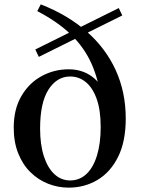

<svg xmlns="http://www.w3.org/2000/svg" viewBox="-20 -845 646 881"><path d="M295 16Q246 16 200.5 -2Q155 -20 119.5 -55Q84 -90 63.5 -141.5Q43 -193 43 -259Q43 -344 78 -404Q113 -464 170.5 -495.5Q228 -527 295 -527Q357 -527 402.5 -493.5Q448 -460 471 -395L444 -386Q433 -478 400.5 -551.5Q368 -625 307.5 -684.5Q247 -744 151 -794L167 -825Q290 -777 377.5 -700.5Q465 -624 511 -523Q557 -422 557 -301Q557 -196 522 -125.5Q487 -55 427.5 -19.5Q368 16 295 16ZM302 -17Q345 -17 376.5 -46.5Q408 -76 425 -131.5Q442 -187 442 -262Q442 -340 423.5 -391.5Q405 -443 373.5 -468.5Q342 -494 302 -494Q241 -494 202.5 -434Q164 -374 164 -255Q164 -181 181.5 -127.5Q199 -74 230 -45.5Q261 -17 302 -17ZM158 -584 142 -618 525 -808 541 -774Z"/></svg>

Font: Noto Serif KR ExtraLight SemiBold
Style: Regular
Weight: 600
Version: Version 2.002-H1;hotconv 1.1.0;makeotfexe 2.6.0